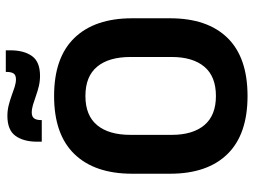

<svg xmlns="http://www.w3.org/2000/svg" viewBox="-126 -733 874 662"><g transform="rotate(-90 311.0 -402.0)"><path d="M311 14.5Q178.5 14.5 110.8 -54.8Q43 -124 43 -253V-383Q43 -512.5 110.8 -582.5Q178.5 -652.5 311 -652.5Q443.5 -652.5 511.2 -582.5Q579 -512.5 579 -383V-253Q579 -124 511.5 -54.8Q444 14.5 311 14.5ZM311 -94.5Q378.5 -94.5 412 -134.5Q445.5 -174.5 445.5 -247V-389Q445.5 -464 412 -504.2Q378.5 -544.5 311 -544.5Q244 -544.5 210.5 -504.2Q177 -464 177 -389V-247Q177 -174.5 210.5 -134.5Q244 -94.5 311 -94.5ZM380.5 -701Q362 -701 344.5 -705.2Q327 -709.5 311 -715.2Q295 -721 280.8 -725.2Q266.5 -729.5 254 -729.5Q240 -729.5 234 -721.5Q228 -713.5 228 -698V-695H153.5V-711.5Q153.5 -757.5 173.5 -785.5Q193.5 -813.5 242.5 -813.5Q261.5 -813.5 279.2 -809Q297 -804.5 312.5 -798.8Q328 -793 342.2 -788.5Q356.5 -784 368.5 -784Q383 -784 388.5 -792Q394 -800 394 -816V-819H468.5V-803Q468.5 -756.5 448.8 -728.8Q429 -701 380.5 -701Z"/></g></svg>

Font: Anek Telugu SemiBold
Style: Regular
Weight: 600
Designer: Omkar Bhoir (Telugu), Yesha Goshar (Latin)
Foundry: Ek Type
Version: Version 1.003